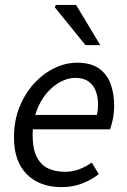

<svg xmlns="http://www.w3.org/2000/svg" viewBox="-20 -755 521 787"><path d="M231.4 12Q142.6 12 89.9 -40.8Q37.3 -93.5 37.3 -191.4Q37.3 -260 59.8 -316Q82.3 -372 119.7 -412.8Q157 -453.6 203 -475.8Q248.9 -498 296.1 -498Q351.4 -498 384.8 -474.9Q418.1 -451.9 433 -412.1Q447.9 -372.2 447.9 -322Q447.9 -302.3 445.5 -284.8Q443.1 -267.2 439.2 -251.9Q435.3 -236.7 431 -224.8H94.4L102.2 -283.9H377.1Q380.1 -296.5 381 -306.1Q381.9 -315.7 381.9 -328Q381.9 -355.9 373.1 -380.4Q364.2 -405 343.6 -420.4Q323 -435.8 288 -435.8Q259 -435.8 228.2 -419.7Q197.4 -403.6 171.6 -373.5Q145.8 -343.3 129.8 -300Q113.7 -256.7 113.7 -203.2Q113.7 -144.5 130.9 -111.3Q148.1 -78.1 177.9 -64.4Q207.7 -50.8 245.6 -50.8Q278.1 -50.8 305.5 -61.5Q332.8 -72.1 356.1 -88.7L384.9 -41.2Q356 -18.4 317.5 -3.2Q279 12 231.4 12ZM330.4 -570 204.2 -725.6 209.2 -734.7H292L391 -570Z"/></svg>

Font: Source Sans 3
Style: Italic
Weight: 200
Italic angle: -11°
Designer: Paul D. Hunt
Foundry: Adobe
Version: Version 3.046;hotconv 1.0.118;makeotfexe 2.5.65603